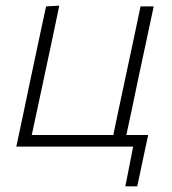

<svg xmlns="http://www.w3.org/2000/svg" viewBox="-20 -517 608 677"><path d="M422 140 449.5 0H37.5Q49.5 -56 60.5 -108Q71.5 -160 84 -220.5L94.5 -270Q108 -333 119.2 -386Q130.5 -439 142.5 -494.5L189 -497Q177.5 -440.5 166 -387Q154.5 -333.5 141 -270L130.5 -220.5Q119.5 -169.5 110.5 -127.2Q101.5 -85 92 -41H379.5Q388.5 -85 397.5 -127.2Q406.5 -169.5 417.5 -220.5L428 -270Q441.5 -333 452.8 -386Q464 -439 475.5 -494.5H522Q510 -439 498.8 -386Q487.5 -333 474 -270L463.5 -220.5Q453 -169 444 -127Q435 -85 425.5 -41H502.5Q497.5 -18.5 492.5 5Q487.5 28.5 482.5 52.5Q478 75 473.2 96.5Q468.5 118 464 140Z"/></svg>

Font: Commissioner ExtraLight
Style: Italic
Weight: 200
Italic angle: -12°
Designer: Kostas Bartsokas
Foundry: Kostas Bartsokas
Version: Version 1.000; ttfautohint (v1.8.3)